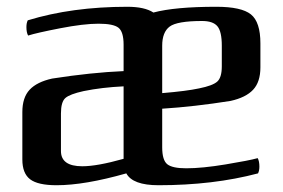

<svg xmlns="http://www.w3.org/2000/svg" viewBox="-20 -534 835 567"><path d="M530 -37Q577 -37 646.5 -48.5Q716 -60 741 -67Q746 -58 746 -42Q746 -30 742 -22Q610 13 448 13Q372 13 353 -22Q230 13 147 13Q92 13 69 -4.5Q46 -22 46 -63V-203Q46 -246 67.5 -269Q89 -292 134 -302Q250 -320 345 -324V-402Q345 -440 330 -452Q315 -464 271 -464Q227 -464 157.5 -450.5Q88 -437 63 -429Q58 -438 58 -454Q58 -466 62 -474Q193 -514 356 -514Q407 -514 433 -497Q497 -514 619 -514Q693 -514 721 -491.5Q749 -469 749 -406V-335Q749 -292 727.5 -269Q706 -246 661 -236Q554 -219 459 -213V-99Q459 -61 474 -49Q489 -37 530 -37ZM345 -65V-279Q281 -276 227 -265Q186 -256 173 -244.5Q160 -233 160 -199V-88Q160 -43 223 -43Q267 -43 345 -65ZM459 -399V-259Q531 -265 568 -273Q608 -281 621.5 -293Q635 -305 635 -338V-399Q635 -441 622 -456.5Q609 -472 577 -472Q503 -472 481 -455.5Q459 -439 459 -399Z"/></svg>

Font: Federant
Style: Medium
Weight: 500
Designer: Cyreal (www.cyreal.org)
Foundry: Cyreal (www.cyreal.org)
Version: Version 1.010